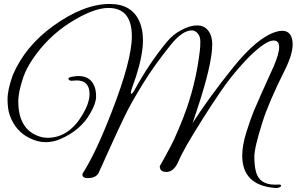

<svg xmlns="http://www.w3.org/2000/svg" viewBox="-20 -832 1494 967"><path d="M431 -358Q431 -427 366 -427Q357 -427 344 -425.5Q331 -424 326 -432Q318 -443 352 -447Q364 -449 376 -449Q434 -449 455 -399Q464 -378 464 -345.5Q464 -313 436 -264Q387 -175 282 -131Q247 -116 209.5 -116Q172 -116 132 -135Q58 -170 29 -252Q18 -284 18 -332.5Q18 -381 45 -455Q107 -600 249 -702Q401 -812 533 -812Q645 -812 683 -722Q700 -683 700 -628Q700 -610 698 -591Q688 -504 646 -392Q639 -373 639 -366.5Q639 -360 642 -360Q647 -359 659 -381Q733 -516 822 -623Q851 -658 892 -680Q937 -704 972.5 -704Q1008 -704 1028.5 -678Q1049 -652 1049 -609Q1049 -508 970 -272Q954 -225 950 -212Q1031 -339 1153.5 -491.5Q1276 -644 1371 -672Q1388 -677 1401 -677Q1439 -677 1450 -639Q1454 -626 1454 -609Q1454 -558 1414 -478Q1332 -314 1302 -217Q1261 -89 1261 -42Q1261 5 1270 36Q1288 98 1365 98Q1369 98 1381.5 97.5Q1394 97 1395.5 102Q1397 107 1388.5 111Q1380 115 1371.5 115Q1363 115 1358 114Q1200 98 1200 -48Q1200 -101 1221.5 -168.5Q1243 -236 1258 -272Q1282 -330 1359 -499Q1386 -562 1386 -595Q1386 -628 1358 -628Q1319 -628 1237 -548Q1195 -506 1146 -445.5Q1097 -385 1001 -233.5Q905 -82 879 -20Q856 34 818 34Q791 34 786 15Q783 7 786 2.5Q789 -2 805 -31Q821 -60 838 -92Q855 -124 878.5 -179Q902 -234 922 -291Q970 -432 987 -581Q989 -598 989 -623.5Q989 -649 975.5 -664Q962 -679 947 -679Q898 -679 839 -605Q759 -506 700 -410.5Q641 -315 609.5 -250Q578 -185 536.5 -93.5Q495 -2 492.5 4Q490 10 485.5 19Q481 28 478 36Q465 65 422 65Q397 65 395 49Q395 46 396 42Q462 -60 542 -267Q644 -529 644 -649Q644 -792 526 -792Q450 -792 334.5 -719Q219 -646 143 -532Q113 -487 98 -445Q72 -368 72 -323Q72 -194 158 -153Q188 -138 219 -138Q327 -138 396 -255Q431 -314 431 -358Z"/></svg>

Font: Great Vibes
Style: Regular
Weight: 400
Designer: Robert E. Leuschke
Foundry: Robert E. Leuschke
Version: Version 1.001